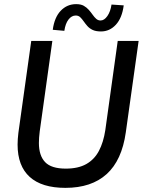

<svg xmlns="http://www.w3.org/2000/svg" viewBox="-20 -895 696 928"><path d="M296 13Q182 13 123.5 -40Q65 -93 65 -196Q65 -208 66 -223.5Q67 -239 69 -254L131 -697H233L172 -260Q170 -245 169 -230Q168 -215 168 -204Q168 -143 198 -111.5Q228 -80 298 -80Q358 -80 397 -102Q436 -124 458 -165.5Q480 -207 489 -266L549 -697H650L588 -255Q569 -120 495.5 -53.5Q422 13 296 13ZM468 -743Q443 -743 427.5 -750.5Q412 -758 402 -769.5Q392 -781 384 -792.5Q376 -804 367.5 -812Q359 -820 346 -820Q326 -820 311 -800.5Q296 -781 291 -746L235 -751Q243 -811 273.5 -843Q304 -875 348 -875Q371 -875 385 -867Q399 -859 409.5 -847Q420 -835 428 -823.5Q436 -812 445 -804Q454 -796 466 -796Q484 -796 499 -817.5Q514 -839 519 -873L578 -869Q570 -808 540 -775.5Q510 -743 468 -743Z"/></svg>

Font: Hanken Grotesk Medium
Style: Italic
Weight: 500
Italic angle: -8°
Designer: Alfredo Marco Pradil
Foundry: Hanken Design Co.
Version: Version 3.013